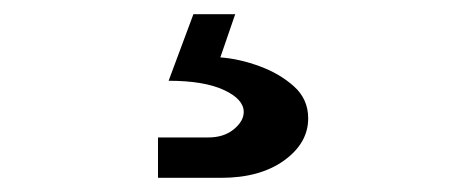

<svg xmlns="http://www.w3.org/2000/svg" viewBox="-20 -45 640 271"><path d="M203 206V149H274Q296 149 310 137.5Q324 126 324 113Q324 95 296 82Q268 69 218 69L253 -25H312L291 36Q318 38 346.5 48.5Q375 59 395 77Q415 95 415 122Q415 157 381 181.5Q347 206 292 206Z"/></svg>

Font: JetBrainsMono NFM Medium
Style: Regular
Weight: 500
Monospace: yes
Designer: Philipp Nurullin, Konstantin Bulenkov
Foundry: JetBrains
Version: Version 2.304; ttfautohint (v1.8.4.7-5d5b);Nerd Fonts 3.3.0